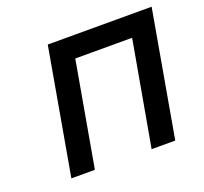

<svg xmlns="http://www.w3.org/2000/svg" viewBox="-95 -622 780 733"><g transform="rotate(-20 294.5 -255.5)"><path d="M77 0 167 -511H589L499 0H403L478.5 -425H247.5L172.5 0Z"/></g></svg>

Font: Overpass Medium
Style: Italic
Weight: 500
Italic angle: -10°
Designer: Delve Withrington, Dave Bailey, Thomas Jockin
Foundry: Delve Fonts LLC
Version: Version 4.000